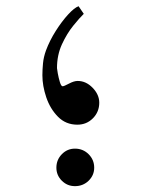

<svg xmlns="http://www.w3.org/2000/svg" viewBox="-20 -560 494 630"><path d="M305.7 -223.1Q305.7 -192.9 284.9 -171.9Q264.2 -150.9 233.9 -150.9Q195.8 -150.9 170.2 -177Q144.5 -203.1 131.8 -240.7Q119.1 -278.3 119.1 -313Q119.1 -331.5 121.1 -352.1Q123 -372.6 130.9 -394.5Q143.1 -427.2 163.1 -458.7Q183.1 -490.2 203.6 -512.5Q224.1 -534.7 237.8 -539.6L254.9 -514.6Q241.7 -502 220.7 -476.1Q199.7 -450.2 183.3 -414.8Q167 -379.4 167 -336.4Q167 -333.5 169.7 -318.8Q172.4 -304.2 176.5 -290.5Q180.7 -276.9 185.5 -276.9Q189.9 -276.9 206.3 -285.6Q222.7 -294.4 234.9 -294.4Q262.2 -294.4 283.9 -272Q305.7 -249.5 305.7 -223.1ZM289.1 -9.8Q289.1 15.1 270.8 33Q252.4 50.8 226.1 50.8Q200.7 50.8 182.9 33Q165 15.1 165 -9.8Q165 -35.6 182.9 -54Q200.7 -72.3 226.1 -72.3Q252.4 -72.3 270.8 -54Q289.1 -35.6 289.1 -9.8Z"/></svg>

Font: Scheherazade New Rohingya
Style: Regular
Weight: 400
Designer: SIL International
Foundry: SIL International
Version: Version 3.000 ; LngRng